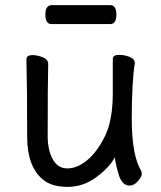

<svg xmlns="http://www.w3.org/2000/svg" viewBox="-20 -705 630 749"><path d="M148 -4Q86 -55 86 -171Q86 -368 83 -474Q83 -490 107 -490Q126 -490 147 -481.5Q168 -473 168 -456Q166 -368 166 -175Q166 -119 186 -83.5Q206 -48 243 -48Q281 -48 320 -80Q359 -112 389.5 -174Q420 -236 420 -342V-475Q420 -491 445 -491Q465 -491 485.5 -483Q506 -475 506 -458Q494 -385 494 -241Q494 -99 531 -38Q533 -34 533 -26Q533 -16 518 1.5Q503 19 485 19Q455 19 442 -27.5Q429 -74 428 -92Q410 -55 358 -15.5Q306 24 244 24Q182 24 148 -4ZM409 -611H181Q157 -611 157 -648Q157 -685 182 -685H410Q434 -685 434 -648Q434 -611 409 -611Z"/></svg>

Font: ToneOZ-Pinyin-WenKai-Medium
Style: Medium
Weight: 700
Designer: Fontworks Inc.
Foundry: ToneOZ
Version: Version 0.240331